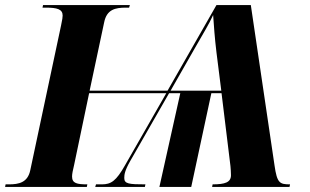

<svg xmlns="http://www.w3.org/2000/svg" viewBox="-43 -734 1216 754"><path d="M-23 0H298L300 -10C259 -10 240 -14 240 -41C240 -51 243 -65 248 -86L307 -368H610L448 -85C413 -23 393 -10 357 -10H334L331 0H526L528 -10C463 -10 445 -12 445 -35C445 -48 447 -64 468 -101L621 -368H665L583 0H708L787 -368H827L862 -82C863 -70 864 -59 864 -46C864 -18 841 -10 792 -10L790 0H1094L1096 -10C1055 -10 1045 -15 1035 -85L942 -714H807L615 -378H309L366 -646C376 -697 410 -704 451 -704H464L467 -714H126L124 -704H137C181 -704 203 -698 203 -673C203 -668 202 -657 197 -635L76 -66C66 -17 31 -10 -8 -10H-21ZM627 -378 724 -548C755 -603 777 -637 794 -675C797 -633 800 -586 807 -529L826 -378Z"/></svg>

Font: Noto Serif Display SemiCondensed ExtraBold
Style: Italic
Weight: 800
Width: 4
Italic angle: -12°
Designer: Monotype Design Team
Foundry: Monotype Imaging Inc.
Version: Version 2.009